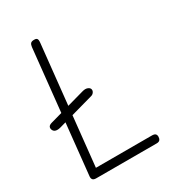

<svg xmlns="http://www.w3.org/2000/svg" viewBox="-231 -1140 1166 1276"><g transform="rotate(-30 352.0 -502.0)"><path d="M32.5 -426.5Q26.5 -439 31 -450.5Q35.5 -462 57 -468L339 -546.5Q361 -552.5 375.8 -547.2Q390.5 -542 395.5 -532Q401 -519.5 393.5 -507Q386 -494.5 373 -490.5L92 -412Q69 -405.5 53.8 -409.2Q38.5 -413 32.5 -426.5ZM127 0Q108.5 0 101.2 -8.8Q94 -17.5 95.5 -33L193.5 -969Q195.5 -986.5 202.8 -995.2Q210 -1004 230.5 -1004Q243 -1004 248.8 -999.8Q254.5 -995.5 255.8 -986.8Q257 -978 255.5 -964.5L160.5 -61.5H590Q608.5 -61.5 616.2 -54.5Q624 -47.5 624 -33Q624 -19 616.8 -9.5Q609.5 0 591.5 0Z"/></g></svg>

Font: Edu NSW ACT Cursive
Style: Regular
Weight: 400
Designer: Tina and Corey Anderson, Eben Sorkin, Mirko Velimirovic
Foundry: Sorkin Type Co.
Version: Version 2.000